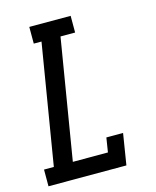

<svg xmlns="http://www.w3.org/2000/svg" viewBox="-111 -812 722 888"><g transform="rotate(-15 250.0 -367.5)"><path d="M10 0V-80H57L152 -655H115V-735H313V-655H243L148 -80H316L327 -149H407L383 0Z"/></g></svg>

Font: Iosevka Curly Slab Medium
Style: Italic
Weight: 500
Italic angle: -9°
Monospace: yes
Designer: Belleve Invis
Foundry: Belleve Invis
Version: Version 22.1.2; ttfautohint (v1.8.4)